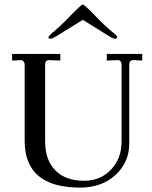

<svg xmlns="http://www.w3.org/2000/svg" viewBox="-20 -842 691 872"><path d="M344 10Q92 10 92 -202V-548Q92 -557 86.5 -563.5Q81 -570 73 -569L35 -567V-597H254V-567L205 -569H203Q185 -569 185 -549V-199Q185 -115 231.5 -68Q278 -21 362 -21Q436 -21 484 -71.5Q532 -122 532 -198V-548Q532 -558 527 -564Q522 -570 514 -569L465 -567V-597H626V-567L587 -569H585Q567 -569 567 -549V-189Q567 -105 504.5 -47.5Q442 10 344 10ZM209 -666Q200 -666 200 -674Q200 -676 208 -684Q218 -694 225 -699Q256 -726 279 -749L302 -773L326 -797Q352 -822 356 -822Q360 -822 386 -797L410 -773L433 -749Q456 -726 487 -699Q498 -692 505 -684Q512 -677 512 -674Q512 -666 503 -666Q494 -666 475 -678L356 -752L237 -678Q217 -666 209 -666Z"/></svg>

Font: UnnaRegular
Style: Regular
Weight: 400
Designer: Jorge de Buen Unna
Foundry: Omnibus-Type
Version: Version 2.008;hotconv 1.0.109;makeotfexe 2.5.65596